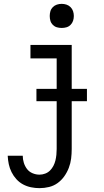

<svg xmlns="http://www.w3.org/2000/svg" viewBox="-20 -753 540 996"><path d="M185 223Q163 223 141 218.5Q119 214 99.5 203.5Q80 193 65 176.5Q50 160 40 140Q30 120 25.5 98.5Q21 77 20 55H98Q98 73 103.5 91Q109 109 120 123.5Q131 138 148.5 145.5Q166 153 185 153Q200 153 214.5 147.5Q229 142 239.5 131.5Q250 121 257 107.5Q264 94 267.5 79.5Q271 65 272.5 50Q274 35 274 20V-450H138V-520H352V20Q352 45 349 69.5Q346 94 337 117.5Q328 141 313.5 161.5Q299 182 279 196.5Q259 211 234.5 217Q210 223 185 223ZM300 -608Q287 -608 275 -611.5Q263 -615 254 -624Q245 -633 241.5 -645Q238 -657 238 -670Q238 -683 241.5 -695Q245 -707 254 -716Q263 -725 275 -729Q287 -733 300 -733Q313 -733 325 -729Q337 -725 346 -716Q355 -707 359 -695Q363 -683 363 -670Q363 -657 359 -645Q355 -633 346 -624Q337 -615 325 -611.5Q313 -608 300 -608ZM169 -228V-292H431V-228Z"/></svg>

Font: Iosevka SS18
Style: Regular
Weight: 400
Monospace: yes
Designer: Belleve Invis
Foundry: Belleve Invis
Version: Version 25.1.1; ttfautohint (v1.8.4)